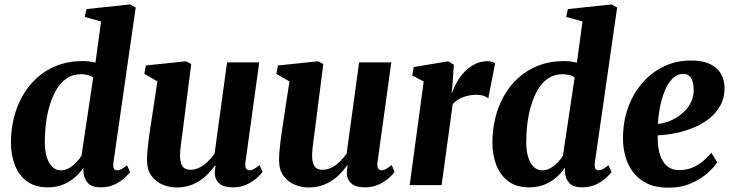

<svg xmlns="http://www.w3.org/2000/svg" viewBox="-20 -837 3314 868"><path d="M493 -104Q490.5 -86 494.2 -76.5Q498 -67 509 -67Q517 -67 527.5 -71.8Q538 -76.5 554.5 -90L568 -58.5Q561.5 -50 544 -33.5Q526.5 -17 499.2 -3.5Q472 10 435 10Q396 10 377.8 -9Q359.5 -28 357 -62L357.5 -79.5Q344 -58.5 321.5 -37.8Q299 -17 267.5 -3.5Q236 10 195.5 10Q138.5 10 101.5 -17.5Q64.5 -45 47 -91.2Q29.5 -137.5 29.5 -194Q29.5 -248.5 42.2 -302Q55 -355.5 81 -402Q107 -448.5 146 -484.2Q185 -520 237.5 -540.5Q290 -561 356.5 -561Q369.5 -561 384 -559Q398.5 -557 411.5 -554L437 -740L363 -760.5L371 -796L568 -817L593.5 -803ZM401.5 -488Q390.5 -494 376.5 -497.8Q362.5 -501.5 346.5 -501.5Q309 -501.5 281.2 -482.5Q253.5 -463.5 234.8 -431.2Q216 -399 204.2 -359.2Q192.5 -319.5 187.5 -277Q182.5 -234.5 182.5 -195.5Q182.5 -155.5 191.2 -126.8Q200 -98 216.5 -82.5Q233 -67 254.5 -67Q274.5 -67 292.2 -77Q310 -87 324.8 -102.5Q339.5 -118 348.5 -133.5Z M778 10.5Q746.5 10.5 716.2 -1.8Q686 -14 665.5 -41Q645 -68 644.5 -113Q644.5 -130 646.2 -151Q648 -172 650.8 -195.2Q653.5 -218.5 657 -242Q660.5 -265.5 664 -288L691.5 -469L632.5 -503L639.5 -541L821 -560L844.5 -547.5L811.5 -288Q809 -266.5 806 -244.5Q803 -222.5 800.2 -202Q797.5 -181.5 795.8 -164.5Q794 -147.5 794 -136Q794 -112 799 -97.2Q804 -82.5 814.5 -76Q825 -69.5 842 -69.5Q863 -69.5 883 -80Q903 -90.5 920 -107.2Q937 -124 950 -142L1006.5 -555H1152L1089.5 -103Q1087 -84 1092.5 -75.5Q1098 -67 1108 -67Q1117 -67 1126.5 -72Q1136 -77 1153.5 -91L1167 -60Q1160.5 -50 1142.5 -33.5Q1124.5 -17 1096.5 -3.5Q1068.5 10 1032.5 10Q994 10 974.5 -5Q955 -20 951.5 -45.5Q951 -48.5 951 -53.5Q951 -58.5 951.5 -64.5Q952 -70.5 952.8 -76.8Q953.5 -83 954.5 -88.5L952.5 -89.5Q939.5 -71.5 923 -53.8Q906.5 -36 885 -21.5Q863.5 -7 837.2 1.8Q811 10.5 778 10.5Z M1375 10.5Q1343.5 10.5 1313.2 -1.8Q1283 -14 1262.5 -41Q1242 -68 1241.5 -113Q1241.5 -130 1243.2 -151Q1245 -172 1247.8 -195.2Q1250.5 -218.5 1254 -242Q1257.5 -265.5 1261 -288L1288.5 -469L1229.5 -503L1236.5 -541L1418 -560L1441.5 -547.5L1408.5 -288Q1406 -266.5 1403 -244.5Q1400 -222.5 1397.2 -202Q1394.5 -181.5 1392.8 -164.5Q1391 -147.5 1391 -136Q1391 -112 1396 -97.2Q1401 -82.5 1411.5 -76Q1422 -69.5 1439 -69.5Q1460 -69.5 1480 -80Q1500 -90.5 1517 -107.2Q1534 -124 1547 -142L1603.5 -555H1749L1686.5 -103Q1684 -84 1689.5 -75.5Q1695 -67 1705 -67Q1714 -67 1723.5 -72Q1733 -77 1750.5 -91L1764 -60Q1757.5 -50 1739.5 -33.5Q1721.5 -17 1693.5 -3.5Q1665.5 10 1629.5 10Q1591 10 1571.5 -5Q1552 -20 1548.5 -45.5Q1548 -48.5 1548 -53.5Q1548 -58.5 1548.5 -64.5Q1549 -70.5 1549.8 -76.8Q1550.5 -83 1551.5 -88.5L1549.5 -89.5Q1536.5 -71.5 1520 -53.8Q1503.5 -36 1482 -21.5Q1460.5 -7 1434.2 1.8Q1408 10.5 1375 10.5Z M1832 0 1895.5 -468.5 1843.5 -496 1850.5 -534 2007.5 -560 2032 -544 2025.5 -453.5 2021.5 -411.5Q2030.5 -439 2045.5 -465.8Q2060.5 -492.5 2081.5 -513.8Q2102.5 -535 2128.5 -547.8Q2154.5 -560.5 2184.5 -560.5Q2197 -560.5 2206 -557.2Q2215 -554 2218.5 -551L2187.5 -392.5Q2184 -396.5 2169.8 -402.5Q2155.5 -408.5 2133 -408.5Q2117 -408.5 2101.5 -405.5Q2086 -402.5 2072 -397.2Q2058 -392 2046.5 -384Q2035 -376 2026.5 -366L1976.5 0Z M2669.5 -104Q2667 -86 2670.8 -76.5Q2674.5 -67 2685.5 -67Q2693.5 -67 2704 -71.8Q2714.5 -76.5 2731 -90L2744.5 -58.5Q2738 -50 2720.5 -33.5Q2703 -17 2675.8 -3.5Q2648.5 10 2611.5 10Q2572.5 10 2554.2 -9Q2536 -28 2533.5 -62L2534 -79.5Q2520.5 -58.5 2498 -37.8Q2475.5 -17 2444 -3.5Q2412.5 10 2372 10Q2315 10 2278 -17.5Q2241 -45 2223.5 -91.2Q2206 -137.5 2206 -194Q2206 -248.5 2218.8 -302Q2231.5 -355.5 2257.5 -402Q2283.5 -448.5 2322.5 -484.2Q2361.5 -520 2414 -540.5Q2466.5 -561 2533 -561Q2546 -561 2560.5 -559Q2575 -557 2588 -554L2613.5 -740L2539.5 -760.5L2547.5 -796L2744.5 -817L2770 -803ZM2578 -488Q2567 -494 2553 -497.8Q2539 -501.5 2523 -501.5Q2485.5 -501.5 2457.8 -482.5Q2430 -463.5 2411.2 -431.2Q2392.5 -399 2380.8 -359.2Q2369 -319.5 2364 -277Q2359 -234.5 2359 -195.5Q2359 -155.5 2367.8 -126.8Q2376.5 -98 2393 -82.5Q2409.5 -67 2431 -67Q2451 -67 2468.8 -77Q2486.5 -87 2501.2 -102.5Q2516 -118 2525 -133.5Z M3222.5 -103Q3209.5 -82 3179.5 -55.2Q3149.5 -28.5 3104.8 -8.5Q3060 11.5 3001 11.5Q2945 11.5 2906 -7.2Q2867 -26 2842.8 -57.8Q2818.5 -89.5 2807.5 -129Q2796.5 -168.5 2796.5 -209.5Q2796 -285.5 2819.2 -350Q2842.5 -414.5 2884 -462.2Q2925.5 -510 2981.5 -536.8Q3037.5 -563.5 3103 -563.5Q3156 -563.5 3189.2 -547.8Q3222.5 -532 3238.5 -504.5Q3254.5 -477 3255.5 -443.5Q3256.5 -396 3236.8 -360.2Q3217 -324.5 3184 -299.2Q3151 -274 3110.8 -258Q3070.5 -242 3029.2 -234.2Q2988 -226.5 2953.5 -225.5Q2952.5 -189.5 2958 -160.5Q2963.5 -131.5 2975.5 -110.8Q2987.5 -90 3006 -79Q3024.5 -68 3049.5 -68Q3085 -68 3112.2 -80Q3139.5 -92 3160.2 -110.2Q3181 -128.5 3196 -146.5ZM3070.5 -503Q3041 -503 3020 -481.5Q2999 -460 2985 -425.8Q2971 -391.5 2963.5 -352Q2956 -312.5 2954 -277Q2973 -278 2995.5 -285.5Q3018 -293 3039.5 -306.2Q3061 -319.5 3078.8 -338.2Q3096.5 -357 3106.8 -381.5Q3117 -406 3116 -435Q3114.5 -469.5 3103 -486.2Q3091.5 -503 3070.5 -503Z"/></svg>

Font: Merriweather 36pt ExtraBold
Style: Italic
Weight: 800
Italic angle: -7.8°
Version: Version 2.101